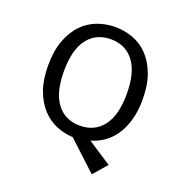

<svg xmlns="http://www.w3.org/2000/svg" viewBox="-131 -688 905 959"><g transform="rotate(20 321.0 -209.0)"><path d="M308 15Q262 13 219 -5Q176 -23 143 -59Q110 -95 90 -149.5Q70 -204 70 -280Q70 -358 91 -414Q112 -470 147 -506Q182 -542 227.5 -558.5Q273 -575 321 -575Q369 -575 414.5 -558.5Q460 -542 495 -506Q530 -470 551 -414Q572 -358 572 -280Q572 -218 558 -170Q544 -122 520.5 -87.5Q497 -53 465 -31Q433 -9 397 1L524 84L461 157ZM154 -280Q154 -166 198.5 -108.5Q243 -51 321 -51Q399 -51 443.5 -108.5Q488 -166 488 -280Q488 -394 443.5 -452Q399 -510 321 -510Q243 -510 198.5 -452.5Q154 -395 154 -280Z"/></g></svg>

Font: Carrois Gothic SC
Style: Regular
Weight: 400
Designer: Ralph du Carrois
Foundry: Ralph du Carrois
Version: Version 1.001